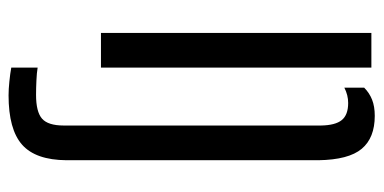

<svg xmlns="http://www.w3.org/2000/svg" viewBox="-233 -415 852 426"><g transform="rotate(90 193.0 -202.0)"><path d="M53 0V-600H130V0ZM130 199V140.5Q142 142.5 158.8 143.2Q175.5 144 190.5 144Q228 144 243.2 130.8Q258.5 117.5 258.5 82.5V-488Q258 -520 246.5 -534.2Q235 -548.5 208.5 -548.5Q191 -548.5 174.5 -540V-584Q186 -595.5 201 -601.5Q216 -607.5 237 -607.5Q286 -607.5 310.2 -578.5Q334.5 -549.5 335.5 -482.5V76.5Q335 145 301 175Q267 205 191.5 205Q178 205 160.8 203.2Q143.5 201.5 130 199Z"/></g></svg>

Font: Big Shoulders Stencil Display Thin Medium
Style: Regular
Weight: 500
Version: Version 2.001